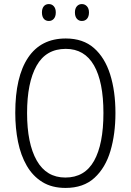

<svg xmlns="http://www.w3.org/2000/svg" viewBox="-20 -913 642 943"><path d="M547 -358Q547 -255 522.5 -172Q498 -89 444 -39.5Q390 10 302 10Q235 10 188 -19Q141 -48 111.5 -99Q82 -150 68.5 -216.5Q55 -283 55 -359Q55 -536 118 -630Q181 -724 303 -724Q388 -724 441.5 -677Q495 -630 521 -547.5Q547 -465 547 -358ZM113 -358Q113 -208 160.5 -124.5Q208 -41 301 -41Q396 -41 442 -123Q488 -205 488 -358Q488 -511 441.5 -592Q395 -673 303 -673Q206 -673 159.5 -590Q113 -507 113 -358ZM186 -852Q186 -871 195 -882Q204 -893 220 -893Q235 -893 244.5 -882Q254 -871 254 -852Q254 -832 244.5 -821Q235 -810 220 -810Q204 -810 195 -821Q186 -832 186 -852ZM348 -852Q348 -871 357.5 -882Q367 -893 382 -893Q397 -893 407 -882Q417 -871 417 -852Q417 -832 407.5 -821Q398 -810 382 -810Q367 -810 357.5 -821Q348 -832 348 -852Z"/></svg>

Font: Noto Sans Gurmukhi UI Condensed Light
Style: Regular
Weight: 300
Width: 3
Designer: Jelle Bosma - Monotype Design Team
Foundry: Monotype Imaging Inc.
Version: Version 2.004; ttfautohint (v1.8.4.7-5d5b)